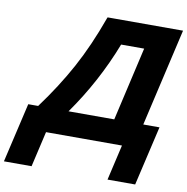

<svg xmlns="http://www.w3.org/2000/svg" viewBox="-139 -807 1080 1108"><g transform="rotate(10 400.5 -253.0)"><path d="M38 -141H96Q195 -275 267 -407.5Q339 -540 399 -707L402 -714H844L712 -141H807L726 208H564L612 0H167L119 208H-43ZM641 -573H506Q417 -343 274 -141H542Z"/></g></svg>

Font: Passageway
Style: BdIt
Weight: 700
Foundry: Ascender Corporation
Version: Version 1.11